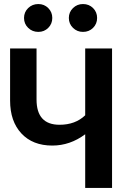

<svg xmlns="http://www.w3.org/2000/svg" viewBox="-20 -931 656 951"><path d="M170 -773Q140 -773 119.5 -793Q99 -813 99 -842Q99 -871 119.5 -891Q140 -911 170 -911Q199 -911 219 -891Q239 -871 239 -842Q239 -813 219 -793Q199 -773 170 -773ZM391 -773Q362 -773 341.5 -793Q321 -813 321 -842Q321 -871 341.5 -891Q362 -911 391 -911Q421 -911 441 -891Q461 -871 461 -842Q461 -813 441 -793Q421 -773 391 -773ZM402 -691H535V0H402V-266Q327 -210 239 -210Q142 -210 86 -270Q30 -330 30 -433V-691H161V-438Q161 -313 275 -313Q353 -313 402 -360Z"/></svg>

Font: FiraGO Medium
Style: Regular
Weight: 500
Designer: bBox Type
Foundry: bBox Type GmbH
Version: Version 1.001;PS 001.001;hotconv 1.0.88;makeotf.lib2.5.64775